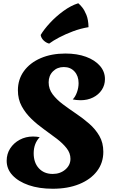

<svg xmlns="http://www.w3.org/2000/svg" viewBox="-20 -1135 713 1180"><path d="M279 -629Q279 -588 303.5 -555.5Q328 -523 366 -494.5Q404 -466 447 -437Q490 -408 528 -375Q566 -342 590.5 -300Q615 -258 615 -202Q615 -134 576 -83Q537 -32 467 -3.5Q397 25 304 25Q220 25 156.5 3Q93 -19 57 -57.5Q21 -96 21 -147Q21 -189 42.5 -222.5Q64 -256 101 -276Q138 -296 183 -296Q192 -296 203.5 -295Q215 -294 224 -292Q187 -253 187 -193Q187 -135 219 -100.5Q251 -66 304 -66Q350 -66 381.5 -93Q413 -120 413 -159Q413 -194 389.5 -224Q366 -254 329.5 -282Q293 -310 251.5 -339.5Q210 -369 173.5 -404Q137 -439 113.5 -482Q90 -525 90 -580Q90 -647 127 -698Q164 -749 230 -777.5Q296 -806 382 -806Q454 -806 508.5 -786Q563 -766 594 -730.5Q625 -695 625 -649Q625 -612 605.5 -582.5Q586 -553 552 -536Q518 -519 475 -519Q462 -519 449 -520.5Q436 -522 427 -524Q443 -540 453 -568Q463 -596 463 -624Q463 -668 438 -695.5Q413 -723 372 -723Q332 -723 305.5 -696.5Q279 -670 279 -629ZM230 -920Q250 -954 287 -994Q324 -1034 370 -1067.5Q416 -1101 461 -1115Q471 -1107 485 -1090Q499 -1073 511 -1043.5Q523 -1014 524 -968Q475 -960 428.5 -942.5Q382 -925 344 -905Q306 -885 282 -867Q263 -872 248 -886.5Q233 -901 230 -920Z"/></svg>

Font: Merienda Black
Style: Regular
Weight: 900
Designer: Eduardo Rodriguez Tunni
Foundry: Eduardo Rodriguez Tunni
Version: Version 2.001